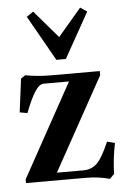

<svg xmlns="http://www.w3.org/2000/svg" viewBox="-53 -754 540 807"><g transform="rotate(-5 217.5 -350.5)"><path d="M197.3 -504.9 89.4 -695.8 117.7 -715.3 217.3 -599.1 315.9 -714.8 344.2 -695.8 237.3 -504.9ZM378.4 13.2Q331.1 0 278.3 0H24.9V-15.6L242.2 -409.7H137.7Q126.5 -409.7 117.7 -403.3Q108.9 -397 98.6 -381.3Q80.6 -354.5 56.6 -292.5L24.4 -298.3L42.5 -439L61 -451.7Q113.8 -441.9 168.9 -441.9H375V-424.3L158.2 -32.2H270Q304.7 -32.2 327.9 -54.9Q351.1 -77.6 379.4 -143.6L412.1 -135.3Q397.5 -60.5 397.5 -6.8Z"/></g></svg>

Font: Elstob 10pt SemiBold
Style: Regular
Weight: 600
Designer: Peter S. Baker
Version: Version 1.015